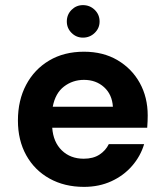

<svg xmlns="http://www.w3.org/2000/svg" viewBox="-20 -718 642 750"><path d="M308 12Q232 12 173.5 -20.5Q115 -53 82.5 -111.5Q50 -170 50 -247Q50 -326 82 -386.5Q114 -447 172 -481.5Q230 -516 308 -516Q383 -516 439 -483Q495 -450 526 -394Q557 -338 557 -267Q557 -256 556.5 -244Q556 -232 555 -219H184Q188 -163 221.5 -130.5Q255 -98 307 -98Q344 -98 368.5 -114Q393 -130 405 -155H543Q529 -108 496 -70Q463 -32 415 -10Q367 12 308 12ZM308 -406Q264 -406 230 -380Q196 -354 186 -301H421Q418 -349 386.5 -377.5Q355 -406 308 -406ZM304 -571Q278 -571 259.5 -589.5Q241 -608 241 -634Q241 -661 259.5 -679.5Q278 -698 304 -698Q331 -698 350 -679.5Q369 -661 369 -634Q369 -608 350 -589.5Q331 -571 304 -571Z"/></svg>

Font: DM Sans
Style: Bold
Weight: 700
Designer: Colophon Foundry, Jonny Pinhorn
Foundry: Colophon Foundry
Version: Version 4.004; ttfautohint (v1.8.4.7-5d5b)